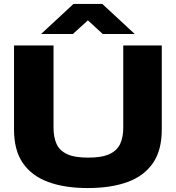

<svg xmlns="http://www.w3.org/2000/svg" viewBox="-20 -940 890 972"><path d="M424 12Q308 12 224.5 -18.5Q141 -49 96 -114Q51 -179 51 -284V-710H251V-293Q251 -246 266 -212Q281 -178 319 -160Q357 -142 427 -142Q496 -142 534.5 -160Q573 -178 588.5 -212Q604 -246 604 -293V-710H799V-284Q799 -179 754 -114Q709 -49 625.5 -18.5Q542 12 424 12ZM188 -768 352 -920H498L662 -768H500L425 -837L349 -768Z"/></svg>

Font: Special Gothic Extended Bold
Style: Regular
Weight: 700
Width: 7
Designer: Alistair McCready
Foundry: Monolith
Version: Version 1.000; ttfautohint (v1.8.4.7-5d5b)